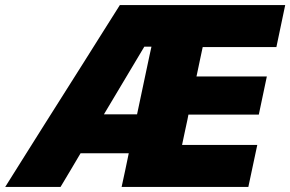

<svg xmlns="http://www.w3.org/2000/svg" viewBox="-62 -733 1138 753"><path d="M-41.5 0Q-5.5 -58 34.5 -121Q74.5 -184 110 -241L266.5 -488.5Q304 -548 339.2 -604Q374.5 -660 408 -713H1056.5L1022 -548.5H733Q728 -524 722.2 -497.8Q716.5 -471.5 710.5 -442L708.5 -433H984.5L953 -283.5H677L673 -263Q667 -236.5 662 -212Q657 -187.5 652 -164.5H947L912 0H415Q422.5 -34 429.2 -65.8Q436 -97.5 443 -132H254Q234.5 -98.5 214.5 -65.2Q194.5 -32 175.5 0ZM504 -550 345.5 -284.5H475.5L515.5 -473.5Q520 -494.5 524 -513.5Q528 -532.5 532 -550Z"/></svg>

Font: Commissioner ExtraBold
Style: Italic
Weight: 800
Italic angle: -12°
Designer: Kostas Bartsokas
Foundry: Kostas Bartsokas
Version: Version 1.000; ttfautohint (v1.8.3)